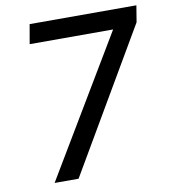

<svg xmlns="http://www.w3.org/2000/svg" viewBox="-80 -768 738 836"><g transform="rotate(-10 289.5 -350.0)"><path d="M94 0 461 -614H92L107 -700H579L567 -627L200 0Z"/></g></svg>

Font: DM Sans 11pt Medium
Style: Italic
Weight: 500
Italic angle: -10°
Version: Version 4.004;gftools[0.9.30]